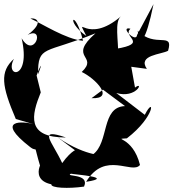

<svg xmlns="http://www.w3.org/2000/svg" viewBox="-22 -831 833 923"><path d="M609 -510 684 -500C638 -567 755 -569 786 -587C814 -682 723 -597 640 -683C650 -606 678 -626 716 -811L637 -663C633 -621 550 -707 605 -693C563 -653 697 -623 534 -596L546 -566C548 -636 527 -727 560 -753C395 -611 338 -771 393 -658C287 -732 338 -797 377 -635C295 -642 179 -718 124 -742C153 -746 192 -725 111 -663C198 -708 143 -544 82 -647C129 -442 -3 -457 45 -548C-24 -486 -14 -418 54 -259L139 -234C92 -248 -52 -260 123 -124C165 -92 134 -156 173 -26C220 -113 95 28 225 55C221 73 307 77 382 66C411 1 286 20 319 4C335 8 535 21 392 43C484 -109 613 10 651 -38C616 -179 514 -160 588 -166C726 -272 722 -374 674 -279L537 -384C633 -355 673 -445 627 -410ZM338 -109C354 -113 325 -114 277 -47C228 -153 155 -218 295 -170C103 -170 129 -276 174 -387L154 -468C167 -508 189 -546 161 -474C160 -616 193 -571 437 -671C300 -550 455 -565 371 -485C438 -453 532 -354 418 -359L473 -400L579 -321C463 -317 504 -145 424 -88C499 -89 401 -69 255 -171Z"/></svg>

Font: Asimov Silicon
Style: Regular
Weight: 400
Designer: Google
Version: Version 2.000980; 2014